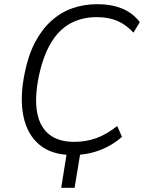

<svg xmlns="http://www.w3.org/2000/svg" viewBox="-20 -733 694 919"><path d="M273 166 303 -22H368L337 166ZM327 9Q228 9 169 -40Q110 -89 92 -177.5Q74 -266 98 -382Q115 -468 147.5 -530Q180 -592 225.5 -633Q271 -674 326.5 -693.5Q382 -713 447 -713Q513 -713 564.5 -692Q616 -671 649 -627L619 -577Q582 -616 540.5 -633.5Q499 -651 443 -651Q373 -651 318 -621.5Q263 -592 225 -529.5Q187 -467 166 -369Q145 -266 157.5 -196Q170 -126 215 -90Q260 -54 335 -54Q392 -54 441.5 -72Q491 -90 541 -130L564 -78Q532 -50 494.5 -30.5Q457 -11 415 -1Q373 9 327 9Z"/></svg>

Font: Nunito Sans 7pt SemiCondensed Light
Style: Italic
Weight: 300
Width: 4
Italic angle: -9°
Designer: Vernon Adams
Foundry: Vernon Adams
Version: Version 3.101;gftools[0.9.27]